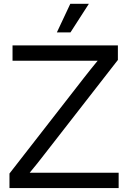

<svg xmlns="http://www.w3.org/2000/svg" viewBox="-20 -959 653 979"><path d="M28.3 0H585V-78.1H253.9H131.3C158.2 -110.4 184.1 -142.6 209 -175.3L581.1 -653.3V-727.5H43.9V-649.4H351.6H478C454.1 -620.6 431.2 -591.8 408.7 -563L28.3 -74.2ZM270 -793.9H339.4L433.1 -939.5H338.4Z"/></svg>

Font: Raveo Display Display
Style: Regular
Weight: 400
Designer: Jakub Foglar, Rasmus Andersson (Inter)
Foundry: Jakubfoglar.com
Version: Version 1.100;Glyphs 3.2.3 (3260)